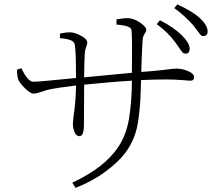

<svg xmlns="http://www.w3.org/2000/svg" viewBox="-20 -831 1040 899"><path d="M713.9 -717.8 728.5 -736.3Q793 -704.1 833 -664.1Q869.1 -627.9 868.2 -600.6Q866.2 -578.1 846.7 -580.1Q839.8 -580.1 834 -586.4Q828.1 -592.8 817.9 -608.4Q807.6 -624 800.8 -632.8Q764.6 -681.6 713.9 -717.8ZM525.4 -715.8V-740.2Q558.6 -746.1 575.2 -746.1Q605.5 -746.1 635.3 -725.6Q665 -705.1 665 -691.4Q665 -683.6 656.7 -671.9Q648.4 -660.2 647.5 -640.6Q642.6 -555.7 641.6 -494.1Q697.3 -498 734.4 -502.4Q771.5 -506.8 784.2 -508.3Q796.9 -509.8 805.7 -509.8Q833 -509.8 860.8 -498Q888.7 -486.3 888.7 -469.7Q888.7 -453.1 871.1 -453.1Q868.2 -453.1 832 -456.1Q795.9 -459 756.8 -459Q705.1 -459 640.6 -456.1Q638.7 -391.6 637.2 -362.8Q635.7 -334 629.4 -280.8Q623 -227.5 607.4 -188.5Q591.8 -149.4 567.4 -116.2Q536.1 -74.2 475.6 -28.8Q415 16.6 334 48.8L318.4 24.4Q469.7 -45.9 534.2 -143.6Q571.3 -199.2 584 -274.9Q596.7 -350.6 597.7 -453.1Q518.6 -449.2 374 -434.6Q373 -353.5 373 -247.1Q373 -193.4 351.6 -193.4Q336.9 -193.4 329.1 -212.4Q321.3 -231.4 321.3 -252Q321.3 -263.7 328.1 -314.5Q335 -365.2 335.9 -430.7Q246.1 -419.9 206.1 -411.1Q197.3 -409.2 173.3 -400.9Q149.4 -392.6 136.7 -392.6Q123 -392.6 98.6 -416Q74.2 -439.5 66.4 -457Q59.6 -471.7 59.6 -504.9L80.1 -511.7Q110.4 -448.2 135.7 -448.2Q163.1 -448.2 335.9 -465.8Q335.9 -600.6 329.1 -626Q323.2 -647.5 260.7 -652.3V-673.8Q288.1 -679.7 306.6 -679.7Q330.1 -679.7 359.4 -663.6Q388.7 -647.5 388.7 -631.8Q388.7 -623 383.3 -610.4Q377.9 -597.7 377 -581.1Q374 -531.2 374 -468.8Q542 -485.4 597.7 -490.2Q599.6 -657.2 595.7 -690.4Q593.8 -710.9 525.4 -715.8ZM795.9 -793 810.5 -810.5Q883.8 -776.4 917 -745.1Q953.1 -710.9 952.1 -682.6Q952.1 -662.1 929.7 -662.1Q923.8 -662.1 918 -668.9Q912.1 -675.8 901.9 -689.9Q891.6 -704.1 883.8 -713.9Q841.8 -760.7 795.9 -793Z"/></svg>

Font: GenYoMin TW TTF ExtraLight
Style: Regular
Weight: 250
Version: Version 1.300